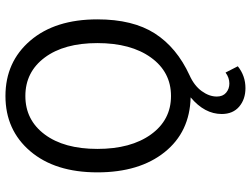

<svg xmlns="http://www.w3.org/2000/svg" viewBox="-128 -580 920 704"><g transform="rotate(-90 332.0 -228.0)"><path d="M361 212Q320 212 293 189Q266 166 266 125Q266 62 327 11Q200 8 126 -84.5Q52 -177 52 -331Q52 -486 129.5 -577Q207 -668 332 -668Q457 -668 535 -577Q613 -486 613 -331Q613 -201 561.5 -120.5Q510 -40 408 7Q370 24 350 51.5Q330 79 330 107Q330 129 344 141Q358 153 378 153Q399 153 418 139L441 184Q406 212 361 212ZM526 -331Q526 -453 473 -524Q420 -595 332 -595Q244 -595 191 -524Q138 -453 138 -331Q138 -208 191 -134.5Q244 -61 332 -61Q420 -61 473 -134.5Q526 -208 526 -331Z"/></g></svg>

Font: Toshiba Sans
Style: Regular
Weight: 400
Designer: Paul D. Hunt
Foundry: Toshiba Corporation
Version: Version 2.020;PS 2.0;hotconv 1.0.86;makeotf.lib2.5.63406